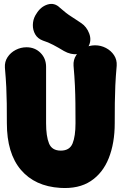

<svg xmlns="http://www.w3.org/2000/svg" viewBox="-20 -933 640 979"><path d="M115 -692Q158 -692 186.5 -663.5Q215 -635 215 -592Q215 -534 215 -491Q215 -448 215 -405.5Q215 -363 215 -305Q215 -238 230 -201.5Q245 -165 290 -165Q335 -165 350 -201.5Q365 -238 365 -305Q365 -363 364.5 -407.5Q364 -452 362 -496.5Q360 -541 355 -598Q353 -628 368.5 -651.5Q384 -675 410 -688.5Q436 -702 465 -702Q494 -702 520 -688.5Q546 -675 561.5 -651.5Q577 -628 575 -598Q570 -541 568 -496.5Q566 -452 565.5 -407.5Q565 -363 565 -305Q565 -203 534.5 -126.5Q504 -50 442.5 -9.5Q381 31 287 25Q158 17 86.5 -67Q15 -151 15 -305Q15 -363 14.5 -405Q14 -447 12 -489Q10 -531 5 -588Q3 -618 18.5 -641.5Q34 -665 60 -678.5Q86 -692 115 -692ZM393 -816Q422 -797 435 -762Q448 -727 431 -696L430 -694Q412 -661 376.5 -657Q341 -653 306 -673Q278 -690 251.5 -704Q225 -718 199 -726Q172 -736 159.5 -758Q147 -780 147.5 -806Q148 -832 160 -854L165 -862Q187 -899 222.5 -910Q258 -921 286 -893Q319 -864 341.5 -850Q364 -836 393 -816Z"/></svg>

Font: Winky Sans Black
Style: Regular
Weight: 900
Designer: Simon Atzbach
Foundry: typofactur
Version: Version 1.205